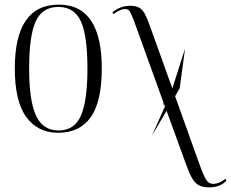

<svg xmlns="http://www.w3.org/2000/svg" viewBox="-20 -564 999 830"><path d="M232 10Q143 10 93.5 -58Q44 -126 44 -268Q44 -544 234 -544Q420 -544 420 -268Q420 -124 372 -57Q324 10 232 10ZM233 0Q302 0 330 -64.5Q358 -129 358 -268Q358 -410 329.5 -472Q301 -534 232 -534Q163 -534 134.5 -472Q106 -410 106 -268Q106 -127 136 -63.5Q166 0 233 0Z M637 22 693 -104 690 -113H683L688 -117L558 -477Q548 -502 541.5 -513.5Q535 -525 520 -525Q500 -525 471 -503L466 -511Q501 -539 541 -539Q567 -539 581.5 -531Q596 -523 606.5 -503.5Q617 -484 629 -449L725 -182L780 -354L757 -183L737 -148L839 137Q859 193 870.5 212Q882 231 903 231Q913 231 927 225.5Q941 220 954 209L959 217Q931 246 885 246Q857 246 840 237Q823 228 811 207.5Q799 187 786 151L700 -85Z"/></svg>

Font: Noto Serif Display Condensed Light
Style: Regular
Weight: 300
Width: 3
Designer: Monotype Design Team
Foundry: Monotype Imaging Inc.
Version: Version 2.009